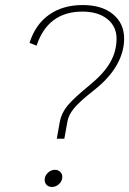

<svg xmlns="http://www.w3.org/2000/svg" viewBox="-20 -731 512 761"><path d="M217 -248Q223 -282 247.5 -312Q272 -342 337 -395Q392 -440 417 -484Q442 -528 442 -578Q442 -626 405.5 -655.5Q369 -685 306 -685Q238 -685 192.5 -651Q147 -617 125 -550L97 -561Q120 -634 174.5 -672.5Q229 -711 308 -711Q384 -711 428 -674.5Q472 -638 472 -578Q472 -524 442 -472Q412 -420 352 -373Q297 -330 274 -302.5Q251 -275 247 -248L235 -181H205ZM157 -18Q157 -34 169.5 -46Q182 -58 198 -58Q210 -58 218.5 -50Q227 -42 227 -30Q227 -14 214.5 -2Q202 10 186 10Q173 10 165 2Q157 -6 157 -18Z"/></svg>

Font: KoHo ExtraLight
Style: Italic
Weight: 275
Italic angle: -10°
Version: Version 1.000; ttfautohint (v1.6)